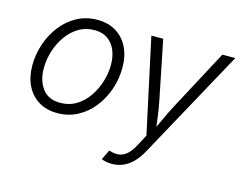

<svg xmlns="http://www.w3.org/2000/svg" viewBox="-104 -712 1348 1079"><g transform="rotate(15 570.5 -172.5)"><path d="M253.4 11.7Q190.9 11.7 145.3 -16.1Q99.6 -43.9 74.7 -94.2Q49.8 -144.5 49.8 -211.4Q49.8 -275.4 70.3 -336.4Q90.8 -397.5 128.7 -446.3Q166.5 -495.1 219.7 -524.2Q272.9 -553.2 338.4 -553.2Q401.4 -553.2 447 -525.4Q492.7 -497.6 517.6 -447.3Q542.5 -397 542.5 -330.1Q542.5 -265.1 522 -204.1Q501.5 -143.1 463.1 -94.2Q424.8 -45.4 371.6 -16.8Q318.4 11.7 253.4 11.7ZM254.9 -48.3Q306.6 -48.3 347.7 -73.2Q388.7 -98.1 417.2 -139.4Q445.8 -180.7 460.9 -230Q476.1 -279.3 476.1 -328.1Q476.1 -375.5 460.4 -412.8Q444.8 -450.2 414.1 -471.7Q383.3 -493.2 336.9 -493.2Q286.1 -493.2 245.4 -468.5Q204.6 -443.8 175.8 -402.8Q147 -361.8 131.6 -312.3Q116.2 -262.7 116.2 -212.4Q116.2 -141.6 150.9 -95Q185.5 -48.3 254.9 -48.3ZM563.5 196.8 591.3 139.2 598.1 141.1Q626.5 149.9 651.1 146.2Q675.8 142.6 697.8 122.6Q719.7 102.5 739.7 64L771.5 4.4L652.8 -545.9H721.7L791 -202.6Q800.3 -156.2 805.9 -109.9Q811.5 -63.5 817.9 -19H794.4Q815.9 -63.5 836.9 -109.9Q857.9 -156.2 882.8 -202.6L1065.9 -545.9H1141.1L793.5 88.9Q772 128.9 745.8 155.3Q719.7 181.6 689.5 194.8Q659.2 208 624.5 208Q605.5 208 589.4 204.6Q573.2 201.2 563.5 196.8Z"/></g></svg>

Font: Inter Light
Style: Italic
Weight: 300
Italic angle: -9.3988°
Designer: Rasmus Andersson
Foundry: rsms
Version: Version 4.001;git-66647c0bb